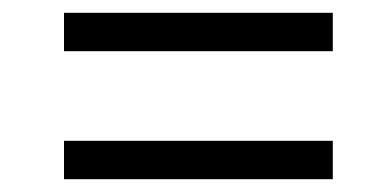

<svg xmlns="http://www.w3.org/2000/svg" viewBox="-20 -450 590 300"><path d="M80 -230H500V-170H80ZM80 -430H500V-370H80Z"/></svg>

Font: Raigarh
Style: Bold
Weight: 700
Designer: jaikishan Patel
Foundry: MagicType
Version: Version 1.000